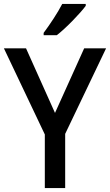

<svg xmlns="http://www.w3.org/2000/svg" viewBox="-20 -961 562 981"><path d="M418 -931V-941H298C275 -896 235 -836 203 -793V-781H270C317 -817 390 -893 418 -931ZM261 -384 113 -714H0L209 -274V0H313V-277L522 -714H410Z"/></svg>

Font: Noto Sans Devanagari UI SemiCondensed Medium
Style: Regular
Weight: 500
Width: 4
Designer: Jelle Bosma - Monotype Design Team
Foundry: Monotype Imaging Inc.
Version: Version 2.004